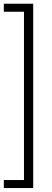

<svg xmlns="http://www.w3.org/2000/svg" viewBox="-21 -832 272 1005"><path d="M-1 -812.5H152.8V152.3H-1V110.4H104.5V-770.5H-1Z"/></svg>

Font: Heebo ExtraLight
Style: Regular
Weight: 250
Designer: Oded Ezer
Foundry: Ezer Type House
Version: Version 3.100